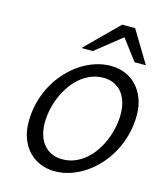

<svg xmlns="http://www.w3.org/2000/svg" viewBox="-140 -1078 1009 1192"><g transform="rotate(15 364.5 -482.0)"><path d="M728.5 -454.6Q728.5 -389.2 712.6 -329.1Q696.8 -269 668.7 -217.3Q640.6 -165.5 602.3 -123Q564 -80.6 519 -50.5Q474.1 -20.5 424.8 -4.2Q375.5 12.2 325.2 12.2Q276.4 12.2 233.6 -4.9Q190.9 -22 158.9 -54.9Q127 -87.9 108.6 -135.5Q90.3 -183.1 90.3 -244.1Q90.3 -309.6 106.2 -369.6Q122.1 -429.7 150.1 -481.4Q178.2 -533.2 216.8 -575.4Q255.4 -617.7 300.3 -647.7Q345.2 -677.7 395 -694.1Q444.8 -710.4 495.6 -710.4Q543.9 -710.4 586.2 -693.4Q628.4 -676.3 660.2 -643.3Q691.9 -610.4 710.2 -562.7Q728.5 -515.1 728.5 -454.6ZM351.1 -71.8Q394.5 -71.8 432.4 -87.6Q470.2 -103.5 501.2 -130.4Q532.2 -157.2 556.4 -193.4Q580.6 -229.5 596.9 -269.8Q613.3 -310.1 621.8 -352.8Q630.4 -395.5 630.4 -435.5Q630.4 -479.5 619.1 -514.9Q607.9 -550.3 587.2 -575.2Q566.4 -600.1 536.6 -613.5Q506.8 -627 470.2 -627Q426.8 -627 388.9 -611.3Q351.1 -595.7 319.8 -568.8Q288.6 -542 264.2 -506.1Q239.7 -470.2 222.9 -429.9Q206.1 -389.6 197.3 -346.9Q188.5 -304.2 188.5 -264.2Q188.5 -220.2 199.7 -184.6Q210.9 -148.9 232.2 -123.8Q253.4 -98.6 283.4 -85.2Q313.5 -71.8 351.1 -71.8ZM288.1 -770 495.6 -975.6H578.6L702.6 -770H629.9L529.3 -903.8L361.3 -770Z"/></g></svg>

Font: Andika New Basic
Style: Italic
Weight: 400
Italic angle: -14°
Designer: Victor Gaultney, Annie Olsen, Julie Remington, Don Collingsworth, Eric Hays
Foundry: SIL International
Version: Version 5.500